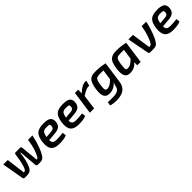

<svg xmlns="http://www.w3.org/2000/svg" viewBox="399 -2067 3836 3836"><g transform="rotate(-45 2317.0 -148.5)"><path d="M218 -90H231Q261 -90 281 -134Q301 -174 321 -259Q337 -328 355 -461Q356 -474 365.5 -482Q375 -490 388 -490H514Q526 -490 534 -482.5Q542 -475 544 -463L580 -90H591Q614 -90 633 -129Q663 -184 690 -264Q718 -353 737 -490H862Q833 -344 787 -223Q748 -121 711 -66Q688 -31 662.5 -15.5Q637 0 596 0H525Q510 0 500 -9Q490 -18 488 -32L456 -414H443Q435 -319 414 -231Q390 -138 363 -87Q339 -37 305 -18.5Q271 0 224 0H157Q142 0 132 -9Q122 -18 120 -32L40 -491H166Z M1327 -99 1335 -20Q1258 12 1127 12Q996 12 945 -54.5Q894 -121 912 -258Q931 -399 991 -451.5Q1051 -504 1189 -504Q1311 -504 1353.5 -462.5Q1396 -421 1385 -341Q1375 -269 1329 -237Q1283 -205 1188 -199L1033 -186Q1034 -128 1061 -107.5Q1088 -87 1143 -87Q1226 -87 1327 -99ZM1040 -268 1180 -280Q1222 -283 1241.5 -298.5Q1261 -314 1266 -352Q1269 -390 1251 -399Q1233 -408 1174 -408Q1108 -407 1081 -379.5Q1054 -352 1040 -268Z M1875 -99 1883 -20Q1806 12 1675 12Q1544 12 1493 -54.5Q1442 -121 1460 -258Q1479 -399 1539 -451.5Q1599 -504 1737 -504Q1859 -504 1901.5 -462.5Q1944 -421 1933 -341Q1923 -269 1877 -237Q1831 -205 1736 -199L1581 -186Q1582 -128 1609 -107.5Q1636 -87 1691 -87Q1774 -87 1875 -99ZM1588 -268 1728 -280Q1770 -283 1789.5 -298.5Q1809 -314 1814 -352Q1817 -390 1799 -399Q1781 -408 1722 -408Q1656 -407 1629 -379.5Q1602 -352 1588 -268Z M2396 -504 2368 -390H2336Q2312 -390 2283 -378.5Q2254 -367 2230 -353.5Q2206 -340 2157 -308L2115 0H1994L2063 -490H2156L2153 -386Q2271 -504 2368 -504Z M2915 -475 2852 -25Q2826 207 2551 207Q2447 207 2384 184L2395 107Q2467 109 2543 109Q2705 109 2730 7Q2731 2 2736 -18Q2741 -38 2744 -47.5Q2747 -57 2753.5 -73Q2760 -89 2768 -102Q2730 -52 2673 -21Q2616 10 2547 11Q2464 12 2429 -47.5Q2394 -107 2415 -253Q2425 -320 2441.5 -367Q2458 -414 2478 -440.5Q2498 -467 2527.5 -481.5Q2557 -496 2583.5 -500Q2610 -504 2650 -504Q2794 -504 2915 -475ZM2784 -406 2692 -407Q2607 -407 2580.5 -380Q2554 -353 2538 -247Q2525 -146 2534 -117.5Q2543 -89 2582 -90Q2625 -91 2663.5 -114Q2702 -137 2752 -187Z M3429 0H3333L3336 -85Q3253 11 3131 12Q3041 13 3008.5 -47Q2976 -107 2996 -253Q3008 -336 3029.5 -387.5Q3051 -439 3086 -464Q3121 -489 3156.5 -496.5Q3192 -504 3249 -504Q3376 -504 3496 -475ZM3364 -406 3275 -407Q3229 -407 3205 -402.5Q3181 -398 3162.5 -380.5Q3144 -363 3135.5 -333Q3127 -303 3119 -247Q3105 -144 3113.5 -117Q3122 -90 3163 -90Q3205 -90 3244 -113.5Q3283 -137 3333 -187Z M3949 -490H4076Q4054 -368 3999 -222Q3960 -120 3922 -68Q3898 -31 3871.5 -15.5Q3845 0 3799 0H3700Q3668 0 3663 -31L3575 -490H3703L3760 -90H3774Q3794 -90 3806.5 -97Q3819 -104 3833 -125Q3860 -166 3894 -263Q3927 -355 3949 -490Z M4541 -99 4549 -20Q4472 12 4341 12Q4210 12 4159 -54.5Q4108 -121 4126 -258Q4145 -399 4205 -451.5Q4265 -504 4403 -504Q4525 -504 4567.5 -462.5Q4610 -421 4599 -341Q4589 -269 4543 -237Q4497 -205 4402 -199L4247 -186Q4248 -128 4275 -107.5Q4302 -87 4357 -87Q4440 -87 4541 -99ZM4254 -268 4394 -280Q4436 -283 4455.5 -298.5Q4475 -314 4480 -352Q4483 -390 4465 -399Q4447 -408 4388 -408Q4322 -407 4295 -379.5Q4268 -352 4254 -268Z"/></g></svg>

Font: Exo 2.0 Semi Bold
Style: Italic
Weight: 600
Italic angle: -8°
Designer: Natanael Gama
Version: Version 1.001;PS 001.001;hotconv 1.0.70;makeotf.lib2.5.58329